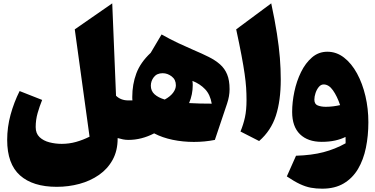

<svg xmlns="http://www.w3.org/2000/svg" viewBox="-20 -846 2270 1161"><path d="M658.7 -825.7 681.6 -267.1Q710.4 -238.8 755.9 -238.8H756.3V0H755.9Q739.7 0 723.6 -3.2Q707.5 -6.3 691.4 -11.2V-8.8Q691.4 65.4 661.1 120.4Q630.9 175.3 578.6 211.7Q526.4 248 460.4 265.9Q394.5 283.7 323.2 283.7Q178.7 283.7 101.1 214.6Q23.4 145.5 23.4 0Q23.4 -77.1 43.9 -152.3Q64.5 -227.5 98.6 -295.4L234.9 -241.7Q218.8 -202.1 207.3 -161.6Q195.8 -121.1 195.8 -77.6Q195.8 -39.1 219.2 -16.8Q242.7 5.4 278.8 14.6Q314.9 23.9 353 23.9Q397.9 23.9 439.7 12.2Q481.4 0.5 521.5 -19.5L432.1 -668.5Z M957 -637.7Q1007.8 -608.9 1058.3 -585.2Q1108.9 -561.5 1149.9 -543.9Q1201.7 -522 1242.2 -501.7Q1282.7 -481.4 1310.8 -456.5Q1338.9 -431.6 1353.5 -396Q1368.2 -360.4 1368.2 -306.6Q1368.2 -264.2 1353 -219.2L1279.3 0Q1218.8 12.2 1152.3 12.2Q1085.9 12.2 1023.7 -0.7Q961.4 -13.7 912.1 -39.6Q835.9 0 756.3 0Q744.6 0 738.8 -8.3Q732.9 -16.6 732.9 -41V-197.8Q732.9 -222.2 738.8 -230.5Q744.6 -238.8 756.3 -238.8H780.8Q780.3 -243.7 780 -249Q779.8 -254.4 779.8 -259.3Q779.8 -335.9 804.4 -402.1Q829.1 -468.3 891.1 -526.4ZM976.1 -244.1Q1009.3 -262.2 1026.4 -284.9Q1043.5 -307.6 1043.5 -330.1Q1043.5 -364.7 1018.1 -384Q992.7 -403.3 963.9 -403.3Q928.7 -403.3 910.4 -379.9Q892.1 -356.4 892.1 -327.6Q892.1 -296.4 914.3 -276.1Q936.5 -255.9 976.1 -244.1ZM1123.5 -222.7Q1158.7 -220.7 1189.5 -220Q1220.2 -219.2 1260.3 -219.2Q1251 -274.4 1220.2 -306.6Q1189.5 -338.9 1143.6 -356.9Q1144.5 -350.6 1145 -344.5Q1145.5 -338.4 1145.5 -331.5Q1145.5 -274.9 1123.5 -222.7Z M1620.1 -825.7Q1642.1 -723.1 1654.5 -643.1Q1667 -563 1672.4 -496.1Q1677.7 -429.2 1677.7 -365.2Q1677.7 -237.3 1648.2 -146.5Q1618.7 -55.7 1546.9 6.8L1434.1 -50.8Q1451.7 -92.8 1461.2 -136.7Q1470.7 -180.7 1470.7 -241.2Q1470.7 -278.8 1468.3 -315.9Q1465.8 -353 1459.2 -399.4Q1452.6 -445.8 1440.4 -510.7Q1428.2 -575.7 1408.2 -668.5Z M1928.2 294.9Q1891.6 294.9 1859.9 289.1Q1828.1 283.2 1793.7 267.1Q1759.3 251 1714.4 220.7L1770 95.7Q1865.2 92.8 1936 74.2Q2006.8 55.7 2069.8 20.5Q2069.8 11.2 2069.8 1.7Q2069.8 -7.8 2069.3 -18.1Q2042.5 -4.4 2006.3 3.7Q1970.2 11.7 1925.3 11.7Q1841.3 11.7 1793.9 -34.4Q1746.6 -80.6 1746.6 -169.4Q1746.6 -228 1760 -291.7Q1773.4 -355.5 1800.3 -410.2Q1827.1 -464.8 1866.9 -499Q1906.7 -533.2 1959.5 -533.2Q2014.6 -533.2 2060.3 -497.8Q2106 -462.4 2138.9 -401.9Q2171.9 -341.3 2189.7 -265.1Q2207.5 -189 2207.5 -106.9Q2207.5 -25.4 2192.6 47.4Q2177.7 120.1 2144.8 175.8Q2111.8 231.4 2058.3 263.2Q2004.9 294.9 1928.2 294.9ZM2036.6 -210.4Q2018.6 -264.2 1993.4 -299.8Q1968.3 -335.4 1937 -335.4Q1920.4 -335.4 1907.7 -320.1Q1895 -304.7 1887.9 -283.2Q1880.9 -261.7 1880.9 -243.7Q1880.9 -216.3 1901.4 -208.3Q1921.9 -200.2 1950.2 -200.2Q1972.2 -200.2 1995.1 -203.1Q2018.1 -206.1 2036.6 -210.4Z"/></svg>

Font: Pinar DS1 Black
Style: Regular
Weight: 900
Designer: Amin Abedi
Version: Version 3.000